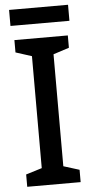

<svg xmlns="http://www.w3.org/2000/svg" viewBox="-59 -962 448 931"><g transform="rotate(-5 165.5 -497.0)"><path d="M295 -66H35V-126L113 -150V-695L35 -720V-780H295V-720L218 -695V-150L295 -126ZM309 -928V-850H22V-928Z"/></g></svg>

Font: Noto Sans Malayalam UI SemiCondensed Medium
Style: Regular
Weight: 500
Width: 4
Designer: Jelle Bosma - Monotype Design Team
Foundry: Monotype Imaging Inc.
Version: Version 2.104; ttfautohint (v1.8.4.7-5d5b)